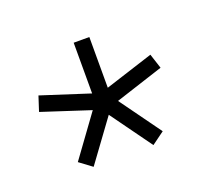

<svg xmlns="http://www.w3.org/2000/svg" viewBox="-68 -840 572 507"><g transform="rotate(-20 218.0 -587.0)"><path d="M237.5 -565.5 321 -450 285.5 -424 202 -539.5 117.5 -424 82.5 -450 166.5 -565.5 31.5 -609.5 45 -651 180 -607.5V-750H224V-607.5L359.5 -651L373 -609.5Z"/></g></svg>

Font: Russisch Sans ExtraLight
Style: Regular
Weight: 200
Width: 4
Designer: Michael Sharanda (font) & Cristiano Sobral (main changes)
Foundry: Michael Sharanda
Version: Version 2.00;September 8, 2020;FontCreator 13.0.0.2681 64-bi